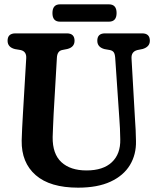

<svg xmlns="http://www.w3.org/2000/svg" viewBox="-20 -854 724 886"><path d="M531 -302.5 511.5 -588.5Q510 -606 504.5 -613.2Q499 -620.5 487.5 -623L462 -627.5Q429 -636.5 429 -666Q429 -700 464.5 -700H636Q671.5 -700 671.5 -666Q671.5 -638 638.5 -628L614 -623Q584.5 -615.5 587 -583L603 -303Q605 -278 606 -253.8Q607 -229.5 607.5 -203.5Q609 -141 579.5 -92.2Q550 -43.5 490.2 -15.8Q430.5 12 340.5 12Q211 12 144.8 -45.8Q78.5 -103.5 80 -205.5Q80.5 -227 82.2 -262.5Q84 -298 86 -331.5L101 -585Q103 -616.5 75.5 -623L49 -627.5Q15 -636 15 -666Q15 -700 51.5 -700H288.5Q324 -700 324 -666Q324 -636.5 291 -628L266 -623Q244 -618 242.5 -587L227.5 -328.5Q225.5 -295.5 224.8 -269Q224 -242.5 223 -221.5Q222 -144 263.2 -105.8Q304.5 -67.5 379 -67.5Q456 -67.5 496.2 -105.5Q536.5 -143.5 535 -211Q534.5 -241.5 533.5 -261.8Q532.5 -282 531 -302.5ZM222 -793.5Q222 -834 257 -834H482.5Q518 -834 518 -794Q518 -754 482.5 -754H257Q222 -754 222 -793.5Z"/></svg>

Font: Fraunces 144pt SuperSoft SemiBold
Style: Regular
Weight: 600
Version: Version 1.000;[b76b70a41]